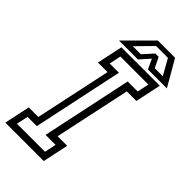

<svg xmlns="http://www.w3.org/2000/svg" viewBox="-287 -925 993 993"><g transform="rotate(45 209.0 -429.0)"><path d="M-24.5 0 5.5 -141.5H75.5L164.5 -558.5H94.5L124.5 -700H405.5L375.5 -558.5H305.5L216.5 -141.5H286.5L256.5 0ZM22 -38.5H227L240.5 -102.5H167.5L272.5 -598H345.5L359.5 -662.5H154.5L141 -598H208.5L103.5 -102.5H36ZM233 -858H359L441 -716H302.5L277.5 -770L229.5 -716H91ZM246.5 -831.5 162 -745.5H221L271.5 -801.5H295.5L323 -745.5H381.5L333.5 -831.5Z"/></g></svg>

Font: Tourney Condensed Regular
Style: Italic
Weight: 400
Width: 3
Italic angle: -12°
Designer: Tyler Finck
Foundry: Etcetera Type Co
Version: Version 1.010; ttfautohint (v1.8.3)